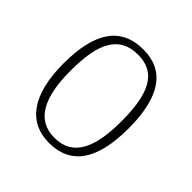

<svg xmlns="http://www.w3.org/2000/svg" viewBox="-151 -666 799 799"><g transform="rotate(45 248.5 -266.5)"><path d="M248 10C374 10 440 -78 440 -267C440 -455 374 -543 252 -543C122 -543 57 -454 57 -267C57 -79 129 10 248 10ZM249 -21C144 -21 99 -109 99 -267C99 -430 141 -512 251 -512C356 -512 398 -433 398 -267C398 -113 359 -21 249 -21Z"/></g></svg>

Font: Noto Serif Thai SemiCondensed ExtraLight
Style: Regular
Weight: 200
Width: 4
Designer: Monotype Design Team
Foundry: Monotype Imaging Inc.
Version: Version 2.002